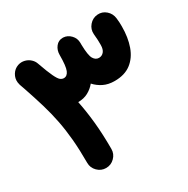

<svg xmlns="http://www.w3.org/2000/svg" viewBox="-166 -804 1002 1025"><g transform="rotate(-30 335.5 -291.5)"><path d="M200.2 74.2Q169.9 74.2 147.9 52.2Q126 30.3 126 0Q126 -80.6 120.4 -144.8Q114.7 -209 103.5 -265.9Q92.3 -322.8 75 -381.1Q57.6 -439.5 34.2 -508.3Q28.8 -522.9 22.5 -541.5Q20 -549.8 19 -558.1Q16.1 -583.5 29.8 -606Q43.5 -628.4 68.4 -637.2Q88.9 -644 109.9 -638.7Q130.9 -633.3 145.5 -618.7Q157.7 -606.9 163.1 -591.3Q185.5 -527.8 199.5 -498.8Q213.4 -469.7 223.6 -461.9Q233.9 -454.1 244.6 -454.1Q265.6 -454.1 276.1 -479Q286.6 -503.9 286.6 -573.2Q286.6 -602.1 303 -623Q319.3 -644 346.2 -644Q347.7 -644 348.6 -644Q348.6 -644 349.1 -644Q375.5 -642.6 395 -622.1Q414.6 -601.6 414.6 -573.2Q414.6 -567.4 414.6 -561.5Q416 -495.1 428.5 -474.6Q440.9 -454.1 461.4 -454.1Q479.5 -454.1 491.5 -468.3Q503.4 -482.4 503.4 -509.8Q503.4 -526.9 502.9 -540.5Q502.4 -554.2 500 -578.1Q497.6 -608.4 517.8 -632.1Q538.1 -655.8 568.4 -658.2Q598.6 -660.6 621.3 -640.6Q644 -620.6 647.5 -589.8Q649.4 -572.3 649.9 -563Q650.4 -553.7 650.4 -539.6Q650.4 -470.7 631.6 -418Q612.8 -365.2 573.5 -335.2Q534.2 -305.2 472.2 -305.2Q433.1 -305.2 404.1 -319.6Q375 -334 354 -357.4Q335 -334 308.3 -319.6Q281.7 -305.2 246.6 -305.2Q260.3 -237.8 267.6 -164.1Q274.9 -90.3 274.9 0Q274.9 30.3 252.9 52.2Q231 74.2 200.2 74.2Z"/></g></svg>

Font: Mikhak ExtraBold
Style: Regular
Weight: 800
Designer: Amin Abedi
Version: Version 3.3